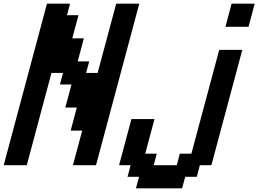

<svg xmlns="http://www.w3.org/2000/svg" viewBox="-20 -895 1399 1040"><path d="M716.3 125H966.3L983.4 62.5H1045.9L1062.5 0H1125Q1152.8 -104 1208.7 -312.3Q1264.6 -520.5 1292.5 -625H1167.5L1016.6 -62.5H954.1L937.5 0H812.5L829.1 -62.5H766.6L816.9 -250H691.9Q680.7 -208.5 658.4 -125.2Q636.2 -42 625 0H687.5L670.9 62.5H733.4ZM375 0H500Q539.1 -146 617.2 -437.5Q695.3 -729 734.4 -875H609.4Q592.8 -812.5 559.1 -687.5Q525.4 -562.5 508.8 -500H446.3L463.4 -562.5H400.9Q406.7 -583.5 417.7 -625Q428.7 -666.5 434.1 -687.5H371.6Q377 -708 388.2 -750Q399.4 -792 405.3 -812.5H342.8L359.4 -875H234.4Q195.3 -729 117.2 -437.5Q39.1 -146 0 0H125Q147 -83 191.9 -250Q236.8 -417 258.8 -500H321.3L304.7 -437.5H367.2Q361.8 -417 350.6 -375Q339.4 -333 333.5 -312.5H396Q390.6 -291.5 379.4 -249.8Q368.2 -208 362.8 -187.5H425.3ZM1201.2 -750H1326.2Q1332 -770.5 1343 -812.5Q1354 -854.5 1359.4 -875H1234.4Q1228.5 -854.5 1217.8 -812.5Q1207 -770.5 1201.2 -750Z"/></svg>

Font: Faithful 32x
Style: Oblique
Weight: 400
Foundry: Faithful Resource Pack
Version: Version 1.0; January 27, 2023